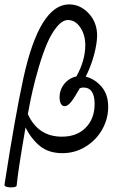

<svg xmlns="http://www.w3.org/2000/svg" viewBox="-23 -678 538 864"><path d="M51.8 158.2Q50.8 162.6 36.9 164.6Q22.9 166.5 9.8 163.6Q-3.4 160.6 -2.9 153.8Q45.4 -157.7 82 -325.2Q154.8 -658.2 288.1 -658.2Q338.4 -658.2 376.2 -617.7Q414.1 -577.1 414.1 -517.1Q413.1 -478.5 399.7 -429.2Q386.2 -379.9 362.8 -333Q403.3 -323.2 433.6 -288.3Q463.9 -253.4 463.9 -196.8Q463.9 -145 438.2 -97.7Q412.6 -50.3 364.5 -19.5Q316.4 11.2 257.8 11.2Q197.3 11.2 158.4 -19.5Q119.6 -50.3 91.8 -104Q58.1 89.8 51.8 158.2ZM103 -168 102.1 -165Q147.9 -63 255.9 -63Q323.2 -63 363 -103.8Q402.8 -144.5 402.8 -210Q402.8 -284.2 352.1 -284.2Q344.2 -284.2 335.9 -280.8Q311 -236.3 296.1 -218.3Q281.2 -200.2 268.1 -200.2Q256.8 -200.2 251 -211.2Q245.1 -222.2 245.1 -240.2Q245.1 -274.4 266.6 -300.8Q288.1 -327.1 320.8 -334Q360.8 -406.2 360.8 -475.1Q360.8 -521 338.4 -554.4Q315.9 -587.9 283.2 -587.9Q257.8 -587.9 232.7 -557.1Q207.5 -526.4 188.2 -480.7Q168.9 -435.1 151.4 -375.5Q133.8 -315.9 122.6 -265.6Q111.3 -215.3 103 -168Z"/></svg>

Font: Junicode SmCond
Style: Italic
Weight: 400
Width: 4
Italic angle: -11°
Designer: Peter S. Baker
Version: Version 2.206